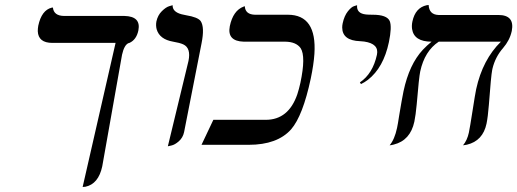

<svg xmlns="http://www.w3.org/2000/svg" viewBox="-20 -580 2072 769"><path d="M468.8 -360.8 389.6 85.9Q374.5 157.2 321.8 168Q315.9 168.9 311 168.9L442.9 -408.2H189.9Q133.3 -408.2 131.3 -455.1Q131.3 -465.8 133.3 -477.1Q146.5 -539.1 187 -549.3Q191.9 -550.3 191.9 -549.8Q195.3 -516.6 236.8 -516.1H478.5Q545.4 -514.6 534.2 -458Q526.4 -420.9 498.5 -408.2Q496.1 -407.2 494.6 -407.2Q477.5 -399.9 468.8 -360.8Z M652.3 5.9 734.9 -335.9Q745.6 -387.7 713.9 -402.3Q699.7 -408.7 673.3 -413.1Q619.1 -422.4 607.4 -462.9Q603.5 -478 606.4 -494.1Q611.8 -519 628.2 -535.2Q644.5 -551.3 657.7 -555.2L671.4 -559.1Q670.4 -532.7 707 -522.9Q713.4 -521.5 725.1 -519Q772.5 -511.2 783.7 -495.6Q800.3 -471.2 787.1 -405.8L717.3 -50.8Q712.4 -28.3 696.3 -14.2Q680.2 0 666 2.9Z M1183.1 -248Q1205.6 -354 1184.1 -387.2Q1166 -412.6 1122.1 -413.1H956.1Q888.7 -415 900.4 -475.1Q913.6 -538.1 956.1 -553.7Q956.1 -553.7 960.4 -555.2Q962.4 -522 1001 -521H1132.8Q1249.5 -521 1239.3 -364.3Q1236.3 -320.8 1224.6 -265.1Q1192.9 -116.2 1146 -62Q1090.8 0 976.1 0H787.1L834.5 -100.1H1044.4Q1135.7 -100.1 1170.9 -202.6Q1177.7 -223.6 1183.1 -248Z M1425.8 -243.2 1421.4 -250Q1473.1 -284.7 1489.7 -360.8Q1499 -404.8 1438.5 -413.6Q1430.2 -414.6 1422.4 -415Q1351.1 -417.5 1350.6 -469.7Q1350.6 -478.5 1352.5 -486.8Q1358.9 -516.6 1373.3 -534.7Q1387.7 -552.7 1398.9 -555.7L1410.2 -559.1Q1407.2 -525.9 1446.3 -522Q1455.6 -521 1472.7 -521Q1529.8 -521 1541 -495.6Q1550.3 -472.2 1537.6 -411.1Q1516.1 -309.1 1453.6 -260.3Q1439.9 -250 1425.8 -243.2Z M1951.2 -298.8Q1946.8 -277.8 1938 -159.7Q1934.1 -111.3 1928.7 -85Q1914.1 -15.6 1850.1 -0.5Q1850.1 -0.5 1834.5 2Q1851.1 -17.6 1857.9 -48.8Q1862.3 -69.8 1872.6 -136Q1882.8 -202.1 1887.2 -223.1Q1913.1 -341.3 1986.3 -413.1H1737.3Q1680.7 -375.5 1663.1 -293.9Q1658.2 -272 1648.9 -161.1Q1645 -119.1 1639.6 -92.8Q1623.5 -17.6 1557.1 -1Q1547.4 1.5 1540.5 2Q1560.5 -21.5 1570.3 -67.9Q1573.2 -80.6 1579.1 -119.1Q1589.4 -181.6 1596.2 -214.8Q1619.1 -322.3 1673.8 -380.9Q1689.9 -397.9 1708.5 -413.1Q1638.2 -413.1 1630.4 -463.9Q1628.4 -478.5 1631.8 -494.1Q1643.6 -549.3 1689 -559.1Q1689 -559.1 1696.8 -560.1Q1698.7 -521.5 1736.3 -520H1976.1Q2042 -520 2029.8 -456.1Q2029.3 -454.6 2029.3 -454.1Q2021.5 -418.5 1994.6 -387.2Q1963.9 -352.1 1952.6 -305.7Q1951.7 -301.8 1951.2 -298.8Z"/></svg>

Font: Linux Biolinum Capitals O
Style: Italic Samll Caps
Weight: 400
Italic angle: -12°
Designer: Philipp H. Poll
Foundry: Philipp H. Poll
Version: Version 0.6.2